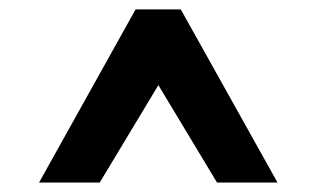

<svg xmlns="http://www.w3.org/2000/svg" viewBox="-20 -732 676 410"><path d="M63.4 -342.2 269.6 -712H366L572.6 -342.2H443.4L318.2 -550.2L193 -342.2Z"/></svg>

Font: Overpass
Style: Regular
Weight: 400
Designer: Delve Withrington, Dave Bailey, Thomas Jockin
Foundry: Delve Fonts LLC
Version: Version 4.000